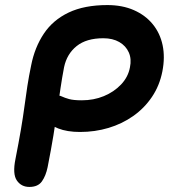

<svg xmlns="http://www.w3.org/2000/svg" viewBox="-20 -728 667 758"><path d="M96 10Q64 10 46.5 -15.5Q29 -41 41 -100Q54 -166 62.5 -216Q71 -266 76.5 -307.5Q82 -349 88 -388Q94 -427 103 -470Q117 -541 153 -595Q189 -649 251 -678.5Q313 -708 404 -708Q463 -708 508.5 -688Q554 -668 583 -632.5Q612 -597 622 -549.5Q632 -502 621 -446Q610 -390 580 -345.5Q550 -301 506 -270Q462 -239 408.5 -223Q355 -207 296 -207Q245 -207 209.5 -221Q174 -235 157.5 -257.5Q141 -280 146 -305Q151 -328 166.5 -340Q182 -352 200 -352Q214 -352 224.5 -347Q235 -342 252.5 -337Q270 -332 303 -332Q350 -332 390 -348.5Q430 -365 458 -394.5Q486 -424 493 -462Q500 -495 488.5 -521Q477 -547 451 -562Q425 -577 388 -577Q321 -577 282.5 -546Q244 -515 233 -463Q225 -421 219 -380.5Q213 -340 206.5 -294.5Q200 -249 191 -194Q182 -139 168 -68Q161 -34 145.5 -12Q130 10 96 10Z"/></svg>

Font: Shantell Sans Light SemiBold
Style: Italic
Weight: 600
Italic angle: -11°
Version: Version 1.011;[c5ecc13dd]